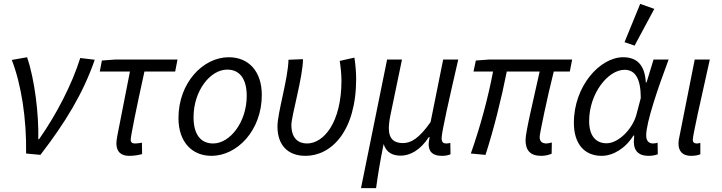

<svg xmlns="http://www.w3.org/2000/svg" viewBox="-20 -794 3733 993"><path d="M115 0 189 7C317 -159 410 -311 470 -485L395 -494C352 -356 270 -199 182 -74H178C181 -201 160 -382 120 -498L41 -484C90 -358 118 -179 115 0Z M648 12C677 12 694 8 715 3L714 -56C697 -53 689 -52 677 -52C664 -52 656 -58 656 -71C656 -90 685 -233 727 -424H886L898 -486H574L507 -481L496 -424H652L587 -93C584 -77 582 -63 582 -52C582 -11 604 12 648 12Z M1074 12C1206 12 1334 -119 1334 -303C1334 -424 1267 -498 1163 -498C1031 -498 903 -367 903 -183C903 -62 971 12 1074 12ZM1082 -52C1017 -52 981 -100 981 -188C981 -324 1067 -434 1155 -434C1220 -434 1256 -386 1256 -298C1256 -163 1170 -52 1082 -52Z M1560 12C1693 12 1822 -114 1822 -387C1822 -417 1819 -457 1813 -496L1737 -479C1742 -449 1746 -407 1746 -378C1746 -158 1653 -52 1568 -52C1523 -52 1487 -78 1487 -148C1487 -194 1547 -398 1547 -488L1472 -485C1470 -387 1415 -211 1415 -140C1415 -44 1468 12 1560 12Z M1847 179H1925C1936 101 1944 51 1964 -49C1979 -2 2014 11 2053 11C2100 11 2154 -17 2198 -85H2202C2198 -64 2197 -56 2197 -48C2197 -8 2219 12 2266 12C2285 12 2297 9 2310 4L2309 -55C2303 -53 2295 -52 2288 -52C2274 -52 2264 -57 2264 -79C2264 -111 2302 -277 2350 -486H2272L2207 -163C2146 -75 2103 -54 2064 -54C2022 -54 1991 -72 1991 -131C1991 -147 1994 -173 1999 -197L2059 -486H1982Z M2779 12C2802 12 2818 7 2833 1L2834 -57C2821 -54 2813 -52 2807 -52C2784 -52 2771 -62 2771 -86C2771 -101 2810 -290 2844 -424H2927L2939 -486H2508L2441 -481L2429 -424H2530C2505 -291 2464 -138 2415 0L2491 7C2534 -126 2573 -283 2601 -424H2771C2743 -295 2698 -112 2698 -70C2698 -17 2722 12 2779 12Z M3092 12C3149 12 3214 -25 3256 -93H3260C3259 -79 3258 -65 3258 -58C3260 -6 3291 12 3334 12C3354 12 3367 9 3382 4L3381 -56C3375 -54 3367 -52 3357 -52C3332 -52 3322 -70 3322 -94C3322 -160 3382 -337 3438 -486H3360L3324 -368H3320C3315 -457 3275 -498 3203 -498C3083 -498 2948 -349 2948 -159C2948 -49 3003 12 3092 12ZM3117 -53C3062 -53 3027 -91 3027 -168C3027 -311 3125 -433 3210 -433C3265 -433 3294 -388 3294 -287L3272 -203C3253 -129 3180 -53 3117 -53ZM3262 -558 3364 -748 3291 -774 3210 -576Z M3554 12C3574 12 3589 9 3602 4V-55C3593 -52 3587 -52 3583 -52C3571 -52 3563 -58 3563 -71C3563 -93 3601 -263 3651 -486H3573L3495 -93C3491 -77 3489 -63 3489 -52C3489 -11 3511 12 3554 12Z"/></svg>

Font: Source Sans Pro
Style: Italic
Weight: 400
Italic angle: -11°
Designer: Paul D. Hunt
Foundry: Adobe Systems Incorporated
Version: Version 3.006;hotconv 1.0.111;makeotfexe 2.5.65597